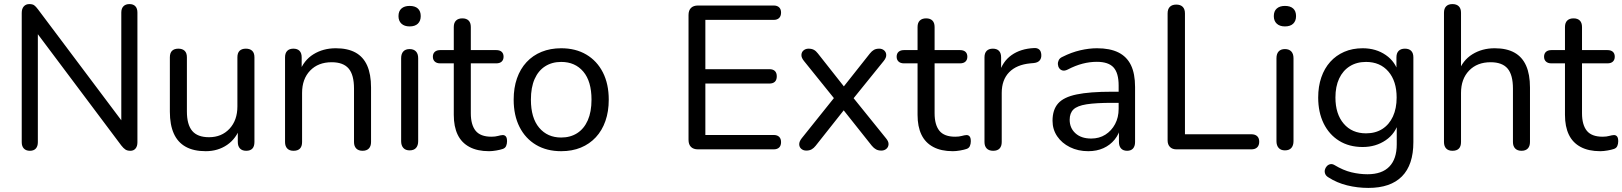

<svg xmlns="http://www.w3.org/2000/svg" viewBox="-20 -732 7951 941"><path d="M126.5 7Q107.5 7 97 -4Q86.5 -15 86.5 -35V-668.5Q86.5 -689.5 96.8 -700.8Q107 -712 123.5 -712Q139.5 -712 147.5 -706.2Q155.5 -700.5 166 -686.5L598.5 -110.5H574.5V-670.5Q574.5 -690.5 585 -701.2Q595.5 -712 614.5 -712Q633.5 -712 643.5 -701.2Q653.5 -690.5 653.5 -670.5V-34.5Q653.5 -15 644.2 -4Q635 7 619 7Q604 7 594.5 0.8Q585 -5.5 574.5 -19L142.5 -595H165.5V-35Q165.5 -15 155.5 -4Q145.5 7 126.5 7Z M988 9Q929 9 890 -12.8Q851 -34.5 831.8 -77.5Q812.5 -120.5 812.5 -184.5V-451Q812.5 -472.5 823.2 -483Q834 -493.5 854 -493.5Q874 -493.5 885 -483Q896 -472.5 896 -451V-185.5Q896 -121.5 922 -90.5Q948 -59.5 1004.5 -59.5Q1066 -59.5 1104.8 -101Q1143.5 -142.5 1143.5 -210.5V-451Q1143.5 -472.5 1154.2 -483Q1165 -493.5 1185 -493.5Q1205 -493.5 1216 -483Q1227 -472.5 1227 -451V-36Q1227 7 1186.5 7Q1167 7 1156.2 -4.2Q1145.5 -15.5 1145.5 -36V-126.5L1158.5 -111.5Q1138.5 -53 1093.2 -22Q1048 9 988 9Z M1418.5 7Q1398.5 7 1387.8 -4.2Q1377 -15.5 1377 -36V-451Q1377 -472 1387.8 -482.8Q1398.5 -493.5 1418 -493.5Q1437.5 -493.5 1448 -482.8Q1458.5 -472 1458.5 -451V-366L1447.5 -378.5Q1468.5 -436.5 1516.2 -466Q1564 -495.5 1625.5 -495.5Q1684 -495.5 1722.2 -474.5Q1760.5 -453.5 1779.5 -410.8Q1798.5 -368 1798.5 -303V-36Q1798.5 -15.5 1787.8 -4.2Q1777 7 1757 7Q1737 7 1726 -4.2Q1715 -15.5 1715 -36V-298Q1715 -365 1688.8 -396Q1662.5 -427 1605.5 -427Q1539.5 -427 1500 -386Q1460.5 -345 1460.5 -276.5V-36Q1460.5 7 1418.5 7Z M1987.5 5Q1967.5 5 1956.8 -7Q1946 -19 1946 -40V-446.5Q1946 -468.5 1956.8 -480Q1967.5 -491.5 1987.5 -491.5Q2007.5 -491.5 2018.5 -480Q2029.5 -468.5 2029.5 -446.5V-40Q2029.5 -19 2019 -7Q2008.5 5 1987.5 5ZM1987.5 -602.5Q1962 -602.5 1947.5 -616Q1933 -629.5 1933 -653Q1933 -677.5 1947.5 -690.2Q1962 -703 1987.5 -703Q2014 -703 2028 -690.2Q2042 -677.5 2042 -653Q2042 -629.5 2028 -616Q2014 -602.5 1987.5 -602.5Z M2377 9Q2319.5 9 2280.8 -11.8Q2242 -32.5 2223 -72Q2204 -111.5 2204 -169V-421.5H2137.5Q2120.5 -421.5 2111 -430.2Q2101.5 -439 2101.5 -454Q2101.5 -469.5 2111 -478Q2120.5 -486.5 2137.5 -486.5H2204V-599.5Q2204 -620.5 2215 -631.2Q2226 -642 2246 -642Q2266 -642 2276.8 -631.2Q2287.5 -620.5 2287.5 -599.5V-486.5H2412Q2429.5 -486.5 2438.8 -478Q2448 -469.5 2448 -454Q2448 -439 2438.8 -430.2Q2429.5 -421.5 2412 -421.5H2287.5V-177Q2287.5 -120.5 2311 -91.2Q2334.5 -62 2388.5 -62Q2407.5 -62 2420.8 -65.8Q2434 -69.5 2443.5 -70Q2452.5 -70.5 2458.8 -63.8Q2465 -57 2465 -39.5Q2465 -27 2460.5 -16.5Q2456 -6 2444 -2Q2432.5 2 2412.8 5.5Q2393 9 2377 9Z M2730.3 9Q2659.5 9 2607.2 -22Q2555 -53 2526.2 -109.8Q2497.5 -166.6 2497.5 -243.7Q2497.5 -301.5 2513.7 -347.9Q2529.8 -394.2 2560.6 -427.4Q2591.3 -460.5 2634.4 -478Q2677.5 -495.5 2730.3 -495.5Q2801.4 -495.5 2853.7 -464.5Q2906 -433.5 2934.8 -377Q2963.5 -320.5 2963.5 -243.5Q2963.5 -185.7 2947.2 -139.1Q2931 -92.5 2900.2 -59.3Q2869.4 -26.2 2826.7 -8.6Q2784 9 2730.3 9ZM2730.3 -58Q2775.5 -58 2809 -79.5Q2842.5 -101 2860.8 -142.5Q2879 -184 2879 -243.4Q2879 -333.5 2838.8 -381Q2798.5 -428.5 2730.5 -428.5Q2685.5 -428.5 2652 -407.2Q2618.5 -386 2600.2 -344.8Q2582 -303.5 2582 -243.5Q2582 -154 2622.5 -106Q2663 -58 2730.3 -58Z M3401 0Q3378.5 0 3366.5 -12Q3354.5 -24 3354.5 -46.5V-658.5Q3354.5 -681 3366.5 -693Q3378.5 -705 3401 -705H3771.5Q3789 -705 3798.5 -696Q3808 -687 3808 -670.5Q3808 -653 3798.5 -643.8Q3789 -634.5 3771.5 -634.5H3437V-393H3750.5Q3768.5 -393 3777.8 -384Q3787 -375 3787 -358Q3787 -340.5 3777.8 -331.5Q3768.5 -322.5 3750.5 -322.5H3437V-70.5H3771.5Q3789 -70.5 3798.5 -61.5Q3808 -52.5 3808 -35.5Q3808 -18 3798.5 -9Q3789 0 3771.5 0Z M3931.5 6Q3917.5 6 3907.5 -2.2Q3897.5 -10.5 3897 -24.2Q3896.5 -38 3909 -54L4084 -272.5V-230L3920 -433.5Q3907 -449.5 3907.8 -463.2Q3908.5 -477 3918.5 -485.2Q3928.5 -493.5 3942.5 -493.5Q3958 -493.5 3968.8 -487.8Q3979.5 -482 3988.5 -470L4130.5 -290H4101L4243.5 -470Q4253 -482 4263.5 -487.8Q4274 -493.5 4289 -493.5Q4303.5 -493.5 4313.2 -485Q4323 -476.5 4323.5 -462.8Q4324 -449 4311 -433L4148.5 -232V-269.5L4322.5 -54Q4335.5 -38.5 4334.8 -24.8Q4334 -11 4324 -2.5Q4314 6 4299.5 6Q4284.5 6 4273.8 0.2Q4263 -5.5 4253 -17.5L4100.5 -209.5H4129.5L3977.5 -17.5Q3968.5 -6 3957.8 0Q3947 6 3931.5 6Z M4650 9Q4592.5 9 4553.8 -11.8Q4515 -32.5 4496 -72Q4477 -111.5 4477 -169V-421.5H4410.5Q4393.5 -421.5 4384 -430.2Q4374.5 -439 4374.5 -454Q4374.5 -469.5 4384 -478Q4393.5 -486.5 4410.5 -486.5H4477V-599.5Q4477 -620.5 4488 -631.2Q4499 -642 4519 -642Q4539 -642 4549.8 -631.2Q4560.5 -620.5 4560.5 -599.5V-486.5H4685Q4702.5 -486.5 4711.8 -478Q4721 -469.5 4721 -454Q4721 -439 4711.8 -430.2Q4702.5 -421.5 4685 -421.5H4560.5V-177Q4560.5 -120.5 4584 -91.2Q4607.5 -62 4661.5 -62Q4680.5 -62 4693.8 -65.8Q4707 -69.5 4716.5 -70Q4725.5 -70.5 4731.8 -63.8Q4738 -57 4738 -39.5Q4738 -27 4733.5 -16.5Q4729 -6 4717 -2Q4705.5 2 4685.8 5.5Q4666 9 4650 9Z M4847.5 7Q4827 7 4816 -4.2Q4805 -15.5 4805 -36V-451Q4805 -472 4815.8 -482.8Q4826.5 -493.5 4846 -493.5Q4865.5 -493.5 4876 -482.8Q4886.5 -472 4886.5 -451V-371H4876.5Q4893 -430.5 4937.8 -462Q4982.5 -493.5 5048.5 -496.5Q5063.5 -497.5 5073 -489.5Q5082.5 -481.5 5083.5 -463.5Q5084.5 -446 5075.2 -435.5Q5066 -425 5046.5 -423L5029.5 -421.5Q4962 -415 4925.8 -377.8Q4889.5 -340.5 4889.5 -276.5V-36Q4889.5 -15.5 4879 -4.2Q4868.5 7 4847.5 7Z M5313.5 9Q5263.5 9 5223.8 -10.8Q5184 -30.5 5161.2 -64.2Q5138.5 -98 5138.5 -140Q5138.5 -194 5165.8 -225Q5193 -256 5256.8 -269.2Q5320.5 -282.5 5430 -282.5H5475.5V-228H5431.5Q5351 -228 5305.2 -220.8Q5259.5 -213.5 5241 -195.5Q5222.5 -177.5 5222.5 -145Q5222.5 -104.5 5250.8 -78.8Q5279 -53 5328 -53Q5367.5 -53 5397.5 -72Q5427.5 -91 5445 -123.8Q5462.5 -156.5 5462.5 -198.5V-313Q5462.5 -374 5437.5 -401.5Q5412.5 -429 5355.5 -429Q5321 -429 5286 -420Q5251 -411 5212.5 -391Q5198.5 -384 5188 -386.5Q5177.5 -389 5171.5 -397.5Q5165.5 -406 5164.8 -416.8Q5164 -427.5 5169.2 -437.8Q5174.5 -448 5187.5 -453.5Q5231 -475.5 5274.2 -485.5Q5317.5 -495.5 5356.5 -495.5Q5420 -495.5 5461.2 -475Q5502.5 -454.5 5522.8 -412.8Q5543 -371 5543 -305.5V-36Q5543 -15.5 5533 -4.2Q5523 7 5504 7Q5485 7 5474.5 -4.2Q5464 -15.5 5464 -36V-112.5H5473.5Q5465 -75 5442.8 -47.8Q5420.5 -20.5 5387.8 -5.8Q5355 9 5313.5 9Z M5746 0Q5725.5 0 5714 -11.8Q5702.5 -23.5 5702.5 -44V-666Q5702.5 -687.5 5713.5 -698.5Q5724.5 -709.5 5745 -709.5Q5765.5 -709.5 5776.5 -698.5Q5787.5 -687.5 5787.5 -666V-74H6112.5Q6131.5 -74 6141.5 -64.5Q6151.5 -55 6151.5 -37.5Q6151.5 -19.5 6141.5 -9.8Q6131.5 0 6112.5 0Z M6277.5 5Q6257.5 5 6246.8 -7Q6236 -19 6236 -40V-446.5Q6236 -468.5 6246.8 -480Q6257.5 -491.5 6277.5 -491.5Q6297.5 -491.5 6308.5 -480Q6319.5 -468.5 6319.5 -446.5V-40Q6319.5 -19 6309 -7Q6298.5 5 6277.5 5ZM6277.5 -602.5Q6252 -602.5 6237.5 -616Q6223 -629.5 6223 -653Q6223 -677.5 6237.5 -690.2Q6252 -703 6277.5 -703Q6304 -703 6318 -690.2Q6332 -677.5 6332 -653Q6332 -629.5 6318 -616Q6304 -602.5 6277.5 -602.5Z M6686.5 189Q6633 189 6582.5 176.5Q6532 164 6491 137.5Q6479 130.5 6475 120.5Q6471 110.5 6473.2 100.5Q6475.5 90.5 6482.5 82.8Q6489.5 75 6499.2 72.8Q6509 70.5 6519.5 76.5Q6563.5 103 6603.5 112.5Q6643.5 122 6682 122Q6753 122 6789.2 84.5Q6825.5 47 6825.5 -24.5V-136H6835Q6820.5 -78.5 6771.8 -45Q6723 -11.5 6658.5 -11.5Q6592 -11.5 6543 -42Q6494 -72.5 6467.2 -127.2Q6440.5 -182 6440.5 -254Q6440.5 -308.5 6455.8 -352.8Q6471 -397 6499.5 -428.8Q6528 -460.5 6568.2 -478Q6608.5 -495.5 6658.5 -495.5Q6724 -495.5 6772.2 -462Q6820.5 -428.5 6834.5 -371.5L6824 -359V-451Q6824 -472 6835 -482.8Q6846 -493.5 6865.5 -493.5Q6885.5 -493.5 6896.2 -482.8Q6907 -472 6907 -451V-35.5Q6907 76 6851 132.5Q6795 189 6686.5 189ZM6675 -78.5Q6721.5 -78.5 6755 -100Q6788.5 -121.5 6806.8 -161Q6825 -200.5 6825 -254Q6825 -334.5 6784.5 -381.5Q6744 -428.5 6675 -428.5Q6629 -428.5 6595.2 -407.2Q6561.5 -386 6543.2 -347Q6525 -308 6525 -254Q6525 -173.5 6565.5 -126Q6606 -78.5 6675 -78.5Z M7098.5 7Q7078.5 7 7067.8 -4.2Q7057 -15.5 7057 -36V-669.5Q7057 -690.5 7067.8 -701.2Q7078.5 -712 7098.5 -712Q7118.5 -712 7129.5 -701.2Q7140.5 -690.5 7140.5 -669.5V-378.5H7127.5Q7148.5 -436.5 7196.2 -466Q7244 -495.5 7305.5 -495.5Q7364 -495.5 7402.2 -474.2Q7440.5 -453 7459.5 -410.2Q7478.5 -367.5 7478.5 -303V-36Q7478.5 -15.5 7467.8 -4.2Q7457 7 7437 7Q7417 7 7406 -4.2Q7395 -15.5 7395 -36V-298Q7395 -365 7368.8 -396Q7342.5 -427 7285.5 -427Q7219.5 -427 7180 -386Q7140.5 -345 7140.5 -276.5V-36Q7140.5 7 7098.5 7Z M7823 9Q7765.5 9 7726.8 -11.8Q7688 -32.5 7669 -72Q7650 -111.5 7650 -169V-421.5H7583.5Q7566.5 -421.5 7557 -430.2Q7547.5 -439 7547.5 -454Q7547.5 -469.5 7557 -478Q7566.5 -486.5 7583.5 -486.5H7650V-599.5Q7650 -620.5 7661 -631.2Q7672 -642 7692 -642Q7712 -642 7722.8 -631.2Q7733.5 -620.5 7733.5 -599.5V-486.5H7858Q7875.5 -486.5 7884.8 -478Q7894 -469.5 7894 -454Q7894 -439 7884.8 -430.2Q7875.5 -421.5 7858 -421.5H7733.5V-177Q7733.5 -120.5 7757 -91.2Q7780.5 -62 7834.5 -62Q7853.5 -62 7866.8 -65.8Q7880 -69.5 7889.5 -70Q7898.5 -70.5 7904.8 -63.8Q7911 -57 7911 -39.5Q7911 -27 7906.5 -16.5Q7902 -6 7890 -2Q7878.5 2 7858.8 5.5Q7839 9 7823 9Z"/></svg>

Font: Nunito ExtraLight
Style: Regular
Weight: 200
Designer: Vernon Adams
Foundry: Vernon Adams
Version: Version 3.602;April 4, 2023;FontCreator 14.0.0.2856 64-bit